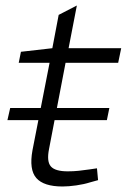

<svg xmlns="http://www.w3.org/2000/svg" viewBox="-20 -670 460 697"><path d="M7 -234 17 -278H377L368 -234ZM207 7Q139 7 112 -23.5Q85 -54 98 -125L160 -442H48L56 -482L170 -495L193 -616L259 -650L229 -495H420L409 -442H218L158 -129Q149 -84 164.5 -66Q180 -48 226 -48Q247 -48 265.5 -50Q284 -52 305 -55L332 -59L336 -16L307 -8Q285 -1 257 3Q229 7 207 7Z"/></svg>

Font: REM ExtraLight
Style: Italic
Weight: 250
Italic angle: -11°
Designer: Octavio Pardo
Foundry: Ashler Design
Version: Version 1.005;gftools[0.9.28]